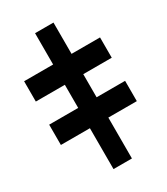

<svg xmlns="http://www.w3.org/2000/svg" viewBox="-230 -785 750 864"><g transform="rotate(-30 144.5 -353.0)"><path d="M193.8 -706.1V0H98.1V-706.1ZM-52.7 -438V-543.5H341.8V-438ZM-52.7 -212.4V-317.9H341.8V-212.4Z"/></g></svg>

Font: Inter 20pt Black
Style: Regular
Weight: 900
Version: Version 4.001;git-66647c0bb